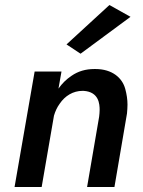

<svg xmlns="http://www.w3.org/2000/svg" viewBox="-20 -745 569 765"><path d="M500 -678 416 -725 245 -568 301 -531ZM225 -460H118L38 0H146L195 -284C200 -301 207 -317 218 -332C239 -363 271 -383 309 -383C310 -383 312 -383 313 -383C374 -379 377 -331 377 -307C377 -298 376 -289 375 -280L327 0H436L486 -293C487 -305 488 -317 488 -328C488 -348 485 -369 479 -391C467 -435 427 -470 360 -470C359 -470 357 -470 356 -470C321 -470 291 -461 265 -443C244 -429 227 -412 213 -392Z"/></svg>

Font: Jost Medium
Style: Italic
Weight: 500
Italic angle: -5°
Version: Version 3.710